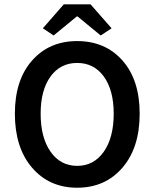

<svg xmlns="http://www.w3.org/2000/svg" viewBox="-20 -856 714 888"><path d="M336.9 12.2Q208 12.2 128.4 -80.3Q48.8 -172.9 48.8 -330.1Q48.8 -485.8 128.2 -575.9Q207.5 -666 336.9 -666Q466.8 -666 546.4 -576.2Q626 -486.3 626 -330.1Q626 -172.9 546.1 -80.3Q466.3 12.2 336.9 12.2ZM505.9 -330.1Q505.9 -439 460.2 -502Q414.6 -564.9 336.9 -564.9Q259.3 -564.9 213.6 -502Q168 -439 168 -330.1Q168 -219.7 213.9 -154.3Q259.8 -88.9 336.9 -88.9Q414.1 -88.9 460 -154.3Q505.9 -219.7 505.9 -330.1ZM178.2 -725.1 274.9 -835.9H398.9L496.1 -725.1L445.8 -691.9L338.9 -779.8H335L228 -691.9Z"/></svg>

Font: Toshiba Sans Medium
Style: Regular
Weight: 500
Designer: Paul D. Hunt
Foundry: Toshiba Corporation
Version: Version 2.020;PS 2.0;hotconv 1.0.86;makeotf.lib2.5.63406